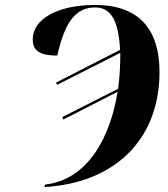

<svg xmlns="http://www.w3.org/2000/svg" viewBox="-20 -744 678 774"><path d="M162 0 159 10C441 -6 623 -180 623 -454C623 -602 561 -724 363 -724C207 -724 112 -664 112 -586C112 -545 132 -520 211 -520C242 -659 287 -714 364 -714C429 -714 458 -658 464 -543L206 -411L210 -402L465 -531C465 -488 463 -433 456 -386L231 -272L235 -262L454 -374C426 -196 337 -20 162 0Z"/></svg>

Font: Noto Serif Display SemiCondensed ExtraBold
Style: Italic
Weight: 800
Width: 4
Italic angle: -12°
Designer: Monotype Design Team
Foundry: Monotype Imaging Inc.
Version: Version 2.009